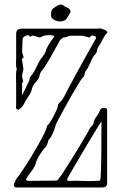

<svg xmlns="http://www.w3.org/2000/svg" viewBox="-20 -824 531 844"><path d="M50 0Q45 0 42 -5Q39 -10 41 -14Q45 -23 48.5 -31.5Q52 -40 59 -47Q65 -54 79.5 -75.5Q94 -97 111.5 -125.5Q129 -154 146 -184Q163 -214 174.5 -237.5Q186 -261 187 -271Q197 -280 207.5 -298.5Q218 -317 226 -334.5Q234 -352 234 -358Q234 -365 242 -373Q254 -384 261.5 -398.5Q269 -413 276 -427Q278 -431 288.5 -450.5Q299 -470 314.5 -498.5Q330 -527 347 -557.5Q364 -588 378.5 -614Q393 -640 401 -654Q405 -662 396 -665.5Q387 -669 381 -667Q379 -666 377.5 -663Q376 -660 374 -659Q352 -664 348.5 -665.5Q345 -667 338 -667H292Q284 -667 276 -663Q268 -659 258 -659Q254 -655 249.5 -652.5Q245 -650 243 -646Q238 -637 227.5 -618Q217 -599 205 -577.5Q193 -556 181.5 -538Q170 -520 163 -512Q156 -503 154 -492Q153 -481 138.5 -464.5Q124 -448 121 -436Q117 -417 105.5 -401Q94 -385 86 -368Q82 -360 76 -353.5Q70 -347 62 -342Q61 -341 56.5 -343Q52 -345 51 -347Q50 -351 50.5 -355Q51 -359 51 -363V-458Q51 -462 50.5 -474.5Q50 -487 50.5 -500.5Q51 -514 54 -519Q50 -529 50.5 -547.5Q51 -566 51 -573V-676Q51 -698 77 -698H405Q410 -698 415 -699Q420 -700 425 -698Q432 -696 439 -693.5Q446 -691 450 -686Q454 -682 448 -676Q442 -670 439 -665Q432 -653 425.5 -640Q419 -627 411 -616Q407 -609 406 -600Q405 -591 398 -585Q392 -580 385 -565.5Q378 -551 371.5 -536.5Q365 -522 360 -516Q353 -509 352 -498.5Q351 -488 341 -480Q338 -477 325.5 -456.5Q313 -436 296.5 -407.5Q280 -379 264 -349.5Q248 -320 237 -299.5Q226 -279 225 -275Q224 -269 219 -255.5Q214 -242 208 -229.5Q202 -217 197 -213Q193 -210 192.5 -206.5Q192 -203 191 -200Q189 -194 186.5 -187.5Q184 -181 179 -176Q174 -172 165 -159Q156 -146 148 -132Q140 -118 138 -110Q136 -96 122 -76.5Q108 -57 100 -46Q93 -36 95 -32.5Q97 -29 110 -29L223 -30Q230 -30 233 -32Q236 -34 240 -42Q244 -45 256 -63.5Q268 -82 284.5 -108Q301 -134 317.5 -161Q334 -188 347 -210.5Q360 -233 366 -243Q371 -251 374.5 -258.5Q378 -266 385 -271Q391 -277 391 -281Q393 -297 403 -310Q413 -323 419 -338Q421 -345 428.5 -348Q436 -351 443 -349Q449 -347 450 -345Q451 -342 451 -337V-19Q451 0 430 0ZM79 -409Q85 -420 93.5 -438Q102 -456 107 -467Q110 -472 110 -478Q110 -484 115 -488Q132 -510 142.5 -534Q153 -558 171 -580Q174 -585 176 -587.5Q178 -590 179 -593Q183 -609 190.5 -621.5Q198 -634 206 -646Q213 -653 219 -665Q212 -670 192 -669.5Q172 -669 158 -660Q156 -658 147.5 -661Q139 -664 130.5 -666.5Q122 -669 119 -666Q113 -660 109.5 -665Q106 -670 103 -669Q91 -668 83 -660Q81 -659 80 -654.5Q79 -650 79 -647Q79 -631 77.5 -611Q76 -591 83 -576Q85 -571 80 -568Q75 -565 76 -560Q78 -557 78.5 -550.5Q79 -544 83 -520Q79 -504 77.5 -495Q76 -486 82 -466Q76 -459 77 -452.5Q78 -446 77 -440Q77 -430 76.5 -416Q76 -402 79 -409ZM288 -29Q315 -30 333 -29Q351 -28 370.5 -28Q390 -28 419 -30Q421 -33 422 -42.5Q423 -52 424 -78.5Q425 -105 425.5 -155.5Q426 -206 426 -290Q425 -290 411 -267.5Q397 -245 377 -211.5Q357 -178 336 -142.5Q315 -107 299 -79.5Q283 -52 278 -43Q274 -35 276 -31.5Q278 -28 288 -29ZM245 -730Q231 -730 219.5 -736Q208 -742 205 -750Q203 -756 205 -770.5Q207 -785 221 -792Q230 -799 240 -802.5Q250 -806 257 -801Q262 -797 269 -793.5Q276 -790 282 -787Q294 -778 288 -767Q281 -754 272.5 -742Q264 -730 245 -730Z"/></svg>

Font: Sankofa Display
Style: Regular
Weight: 400
Designer: Batsirai Madzonga
Foundry: Batsirai Madzonga
Version: Version 1.000; ttfautohint (v1.8.4.7-5d5b)